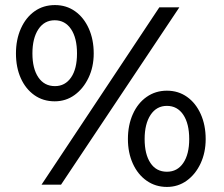

<svg xmlns="http://www.w3.org/2000/svg" viewBox="-20 -729 884 758"><path d="M196 -329Q150 -329 115.5 -353.5Q81 -378 62 -420.5Q43 -463 43 -518Q43 -573 62.5 -616.5Q82 -660 116.5 -684.5Q151 -709 197 -709Q242 -709 276.5 -684.5Q311 -660 330.5 -616.5Q350 -573 350 -518Q350 -465 329.5 -422Q309 -379 274.5 -354Q240 -329 196 -329ZM144 0 609 -700H688L221 0ZM197 -389Q237 -389 260.5 -423Q284 -457 284 -518Q284 -579 260.5 -614Q237 -649 196 -649Q155 -649 131.5 -613.5Q108 -578 108 -518Q108 -458 131.5 -423.5Q155 -389 197 -389ZM639 9Q594 9 559 -15.5Q524 -40 504.5 -83Q485 -126 485 -180Q485 -235 504.5 -278.5Q524 -322 559 -346.5Q594 -371 639 -371Q684 -371 718.5 -346.5Q753 -322 772.5 -278.5Q792 -235 792 -180Q792 -127 772 -84Q752 -41 717.5 -16Q683 9 639 9ZM639 -51Q680 -51 703.5 -85.5Q727 -120 727 -180Q727 -241 703.5 -276Q680 -311 639 -311Q598 -311 574.5 -275.5Q551 -240 551 -180Q551 -120 574 -85.5Q597 -51 639 -51Z"/></svg>

Font: Lexend Light
Style: Regular
Weight: 300
Designer: Bonnie Shaver-Troup, Thomas Jockin
Foundry: Lexend
Version: Version 1.007; ttfautohint (v1.8.3)